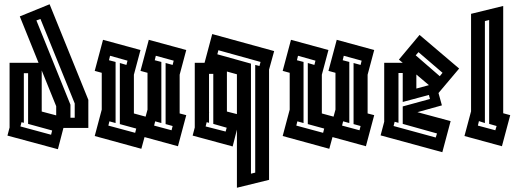

<svg xmlns="http://www.w3.org/2000/svg" viewBox="-20 -687 2427 902"><path d="M15 -50 25 -88V-392H161L73 -610L213 -667L395 -218V-86H278L252 14ZM311 -134H331V-201L170 -598L151 -591L311 -195ZM176 -163 244 -145V-188L176 -356ZM92 -110 81 -113 76 -93 220 -54 225 -74 112 -105V-343H92Z M425 -48 458 -172V-345L425 -354L464 -500L640 -452L609 -336V-154L664 -139L673 -172V-345L640 -354L679 -500L855 -452L824 -336V-154L855 -146L816 0L659 -43L644 12ZM543 -391 574 -382 579 -402 497 -425 492 -404 523 -396V-109L494 -117L489 -97L615 -63L620 -83L543 -104ZM758 -391 791 -382 796 -402 712 -425 707 -404 738 -396V-109L709 -117L704 -97L786 -75L791 -95L758 -104Z M885 -50 895 -88V-392H941L977 -527L1268 -447L1244 -360V158L1093 195V-78L1073 1ZM1159 -388V129L1179 124V-382L1199 -377L1204 -396L1006 -451L1001 -432ZM1046 -163 1093 -151V-338L1046 -351ZM982 -105V-340H962V-158L963 -160L962 -156V-110L951 -113L946 -93L1040 -69L1045 -87Z M1308 -48 1341 -172V-345L1308 -354L1347 -500L1523 -452L1492 -336V-154L1547 -139L1556 -172V-345L1523 -354L1562 -500L1738 -452L1707 -336V-154L1738 -146L1699 0L1542 -43L1527 12ZM1426 -391 1457 -382 1462 -402 1380 -425 1375 -404 1406 -396V-109L1377 -117L1372 -97L1498 -63L1503 -83L1426 -104ZM1641 -391 1674 -382 1679 -402 1595 -425 1590 -404 1621 -396V-109L1592 -117L1587 -97L1669 -75L1674 -95L1641 -104Z M1768 -51 1785 -115V-392H1872L1854 -407L1951 -523L2137 -365L2040 -250L2056 -192L1941 -160L2097 -118L2058 28ZM1933 -427 2046 -329 2059 -345 1946 -442ZM1852 -110 1834 -115 1829 -95 2027 -41 2033 -60 1872 -105V-187L2000 -222L1995 -241L1872 -208V-344H1852ZM1936 -271 1995 -287 1936 -337Z M2162 -48 2193 -164V-622L2344 -659V-155L2377 -146L2338 0ZM2278 -593 2258 -588V-109L2230 -118L2225 -97L2307 -75L2313 -95L2278 -105Z"/></svg>

Font: Blaka Hollow
Style: Regular
Weight: 400
Designer: Mohamed Gaber
Foundry: Kief Type Foundry
Version: Version 1.003; ttfautohint (v1.8.4.7-5d5b)